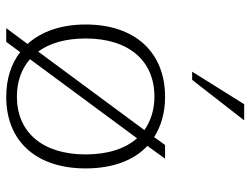

<svg xmlns="http://www.w3.org/2000/svg" viewBox="-116 -696 822 631"><g transform="rotate(90 295.5 -380.0)"><path d="M106 -250C106 -393 180 -476 297 -476C340 -476 377 -464 407 -443L149 -94C121 -132 106 -185 106 -250ZM434 -419C468 -380 487 -323 487 -250C487 -107 413 -24 297 -24C248 -24 206 -39 174 -67ZM60 -250C60 -170 83 -104 124 -59L72 11H117L151 -35C189 -5 239 11 298 11C445 11 533 -89 533 -250C533 -338 507 -408 459 -453L501 -511H456L430 -475C394 -498 350 -511 298 -511C150 -511 60 -411 60 -250ZM322 -771 215 -600H242L375 -771Z"/></g></svg>

Font: Perun ExtraLight
Style: Regular
Weight: 200
Foundry: Copyright (c) Stefan Peev, Context Ltd, 2016
Version: Version 1.089